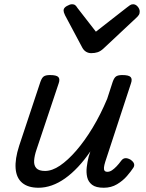

<svg xmlns="http://www.w3.org/2000/svg" viewBox="-20 -868 686 903"><path d="M161 15Q112 15 84.5 -8Q57 -31 53.5 -75.5Q50 -120 70 -182L170 -483Q177 -503 186.5 -509Q196 -515 215 -515Q246 -515 254.5 -505.5Q263 -496 256 -476L152 -165Q142 -136 140.5 -113Q139 -90 151 -77Q163 -64 192 -64Q225 -64 262 -89Q299 -114 338.5 -159.5Q378 -205 415.5 -267Q453 -329 484 -403L510 -483Q517 -503 526.5 -509Q536 -515 555 -515Q586 -515 594.5 -505.5Q603 -496 596 -476L475 -107Q470 -91 469 -80.5Q468 -70 472 -65Q476 -60 485 -60Q496 -60 506.5 -67Q517 -74 528 -85.5Q539 -97 550 -112Q558 -123 569 -124Q580 -125 594 -117Q608 -107 610.5 -97.5Q613 -88 607 -79Q596 -62 577 -40Q558 -18 530.5 -1.5Q503 15 468 15Q431 15 413 1Q395 -13 390 -35Q385 -57 388 -82Q391 -107 397 -131L405 -156Q377 -115 347 -83Q317 -51 286 -29Q255 -7 223.5 4Q192 15 161 15ZM606 -848Q618 -848 627.5 -837Q637 -826 637 -814Q637 -804 633.5 -798.5Q630 -793 626 -789L467 -640Q453 -627 439.5 -622.5Q426 -618 409 -618Q396 -618 385 -624.5Q374 -631 367 -644L286 -796Q282 -804 280.5 -809.5Q279 -815 279 -819Q279 -831 294 -839.5Q309 -848 318 -848Q329 -848 334.5 -843Q340 -838 344 -831L431 -719L577 -833Q584 -838 590.5 -843Q597 -848 606 -848Z"/></svg>

Font: Playwrite AU VIC
Style: Regular
Weight: 400
Designer: Veronika Burian, José Scaglione
Foundry: TypeTogether
Version: Version 1.002